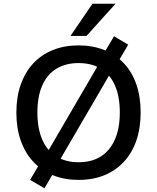

<svg xmlns="http://www.w3.org/2000/svg" viewBox="-20 -958 845 1032"><path d="M402 9Q326 9 264.5 -16Q203 -41 159 -88.5Q115 -136 91.5 -202.5Q68 -269 68 -353Q68 -437 91.5 -503.5Q115 -570 158.5 -617Q202 -664 264 -689Q326 -714 402 -714Q479 -714 540.5 -689Q602 -664 646 -617.5Q690 -571 713 -504Q736 -437 736 -354Q736 -270 713 -203Q690 -136 646 -88.5Q602 -41 540.5 -16Q479 9 402 9ZM402 -86Q473 -86 522 -117Q571 -148 597.5 -208Q624 -268 624 -353Q624 -439 598 -498.5Q572 -558 522.5 -588.5Q473 -619 402 -619Q333 -619 283 -588.5Q233 -558 207 -498.5Q181 -439 181 -353Q181 -268 207 -208Q233 -148 283 -117Q333 -86 402 -86ZM219 54 142 9 203 -95 239 -147 510 -612 531 -659 593 -763 669 -718 608 -614 572 -562 301 -97 280 -50ZM359 -765 477 -938H601L445 -765Z"/></svg>

Font: Nunito Sans 9pt SemiBold
Style: Regular
Weight: 600
Version: Version 3.101;gftools[0.9.27]